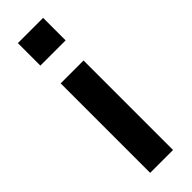

<svg xmlns="http://www.w3.org/2000/svg" viewBox="-244 -729 742 742"><g transform="rotate(-45 127.0 -358.0)"><path d="M65 0V-489H190V0ZM58 -716H196V-593H58Z"/></g></svg>

Font: wassup Sans
Style: Bold
Weight: 700
Version: Version 2.001